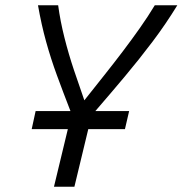

<svg xmlns="http://www.w3.org/2000/svg" viewBox="-20 -713 697 733"><path d="M186 0 239 -220H101L116 -289H249Q221 -361 197.5 -425Q174 -489 156 -554Q138 -619 125 -693H202Q210 -633 226 -569.5Q242 -506 262.5 -445Q283 -384 302 -330Q340 -378 377 -424.5Q414 -471 448.5 -516.5Q483 -562 514 -606Q545 -650 571 -693H657Q613 -621 562 -553.5Q511 -486 456.5 -421Q402 -356 344 -289H473L457 -220H317L264 0Z"/></svg>

Font: Ubuntu Sans Mono
Style: Italic
Weight: 400
Italic angle: -13.5°
Monospace: yes
Designer: Dalton Maag Ltd
Foundry: Dalton Maag Ltd
Version: Version 1.006